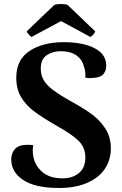

<svg xmlns="http://www.w3.org/2000/svg" viewBox="-20 -921 606 956"><path d="M36 -127Q36 -159 55 -179.5Q74 -200 117 -200Q135 -200 146 -198Q143 -185 143 -171Q143 -161 145 -147Q152 -99 189 -66Q226 -33 292 -33Q341 -33 373 -59.5Q405 -86 405 -137Q405 -185 373.5 -217.5Q342 -250 265 -293Q192 -335 150 -366.5Q108 -398 84.5 -438.5Q61 -479 61 -534Q61 -624 127.5 -667.5Q194 -711 297 -711Q393 -711 451 -681Q509 -651 509 -594Q509 -567 493.5 -550.5Q478 -534 442 -533Q438 -532 428 -532Q419 -532 405 -534Q407 -567 397 -592Q389 -625 360 -645.5Q331 -666 282 -666Q242 -666 212.5 -646Q183 -626 183 -580Q183 -548 197 -523Q211 -498 244 -473Q277 -448 338 -414Q398 -381 438 -351.5Q478 -322 505 -280Q532 -238 532 -182Q532 -127 503.5 -82.5Q475 -38 416.5 -11.5Q358 15 273 15Q156 15 96 -24.5Q36 -64 36 -127ZM454 -765Q454 -760 445.5 -750Q437 -740 430 -737L284 -816L137 -737Q131 -740 122.5 -750Q114 -760 113 -765L250 -896Q260 -901 283 -901Q307 -901 317 -896Z"/></svg>

Font: Arima Madurai Black
Style: Regular
Weight: 900
Designer: Joana Correia and Natanael Gama
Foundry: NDISCOVER
Version: Version 1.020